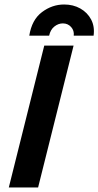

<svg xmlns="http://www.w3.org/2000/svg" viewBox="-20 -826 434 846"><path d="M18.8 0 175 -625H304.2L147.9 0ZM109 -668.8Q120.1 -738.9 164.9 -772.6Q209.7 -806.2 262.5 -806.2Q302.8 -806.2 334 -788.5Q365.3 -770.8 381.6 -739.9Q397.9 -709 392.4 -668.8H304.9Q307.6 -691 293.4 -706.9Q279.2 -722.9 256.9 -722.9Q236.8 -722.9 219.4 -709Q202.1 -695.1 196.5 -668.8Z"/></svg>

Font: Afacad
Style: Italic
Weight: 400
Italic angle: -14°
Designer: Kristian Moeller
Foundry: Dicotype
Version: Version 1.000